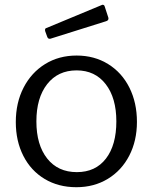

<svg xmlns="http://www.w3.org/2000/svg" viewBox="-20 -772 639 802"><path d="M46 -262Q46 -343 78.5 -406Q111 -469 168.5 -504.5Q226 -540 300 -540Q374 -540 431.5 -504.5Q489 -469 520.5 -406Q552 -343 552 -263Q552 -184 520 -122Q488 -60 430.5 -25Q373 10 299 10Q224 10 166.5 -24.5Q109 -59 77.5 -121Q46 -183 46 -262ZM466 -265Q466 -363 421.5 -420.5Q377 -478 300 -478Q222 -478 177 -420.5Q132 -363 132 -265Q132 -167 177 -110Q222 -53 301 -53Q379 -53 422.5 -109.5Q466 -166 466 -265ZM432 -700Q433 -698 433 -694Q433 -686 422 -683L193 -611Q191 -610 187 -610Q180 -610 177 -619L169 -641Q168 -643 168 -646Q168 -654 174 -655L405 -751Q406 -752 409 -752Q415 -752 417 -746Z"/></svg>

Font: n
Style: Regular
Weight: 400
Designer: Pablo Impallari, Rodrigo Fuenzalida
Foundry: Impallari Type
Version: Version 1.002; ttfautohint (v1.5)